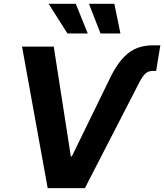

<svg xmlns="http://www.w3.org/2000/svg" viewBox="-20 -967 844 987"><path d="M543.5 -561Q585.4 -649.9 637 -691.9Q688.5 -733.9 765.1 -733.9H804.2L782.7 -602.5H766.1Q741.2 -602.5 726.6 -587.9Q711.9 -573.2 696.3 -543.5L416.5 0H225.1L93.3 -727.5H256.3L344.2 -162.6H349.1ZM496.6 -794.9 437.5 -947.3H567.9L599.1 -794.9ZM326.7 -794.9 230 -947.3H369.6L431.2 -794.9Z"/></svg>

Font: Inter 20pt
Style: Bold Italic
Weight: 700
Italic angle: -9.3988°
Version: Version 4.001;git-66647c0bb